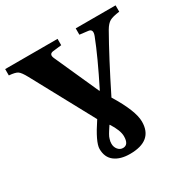

<svg xmlns="http://www.w3.org/2000/svg" viewBox="-167 -838 981 997"><g transform="rotate(-30 323.0 -339.0)"><path d="M-8 -654V-692H306V-654L254 -648Q227 -644 240 -615L359 -350H362Q441 -507 480 -608Q494 -645 465 -648L415 -654V-692H654V-654Q613 -649 595 -639Q577 -629 560 -600Q490 -477 396 -288Q471 -166 471 -101Q471 14 334 14Q277 14 243 -11.5Q209 -37 209 -88Q209 -128 276 -228L76 -597Q57 -632 43.5 -641.5Q30 -651 -8 -654ZM276 -80Q276 -60 288 -45.5Q300 -31 318 -31Q352 -31 352 -82Q352 -117 318 -170H316Q314 -167 307 -156.5Q300 -146 298 -142.5Q296 -139 291 -131Q286 -123 284.5 -118.5Q283 -114 280.5 -107Q278 -100 277 -93.5Q276 -87 276 -80Z"/></g></svg>

Font: Heuristica
Style: Bold
Weight: 700
Version: Version 1.0.2